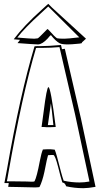

<svg xmlns="http://www.w3.org/2000/svg" viewBox="-20 -952 521 1007"><path d="M404 -333 481 28Q441 35 417 35Q371 35 327 25Q321 9 313 7Q312 6 311 6Q308 5 307 5Q298 -23 285 -76Q269 -138 260 -139Q254 -139 247 -139Q239 -138 232 -138Q228 -128 213 -51Q202 0 187 29Q185 29 181 30Q173 31 165 31Q160 31 76 29L23 28L26 8H3L17 -66Q86 -459 161 -709Q175 -711 191 -710Q231 -710 300 -716Q304 -698 305 -694Q308 -694 312 -695Q318 -696 320 -696Q322 -686 403 -337Q404 -334 404 -333ZM449 -1 374 -351Q365 -391 292 -705Q247 -701 205 -701H184Q172 -701 169 -700Q96 -455 23 -39Q18 -8 16 -2Q18 -1 18 -1H42Q78 -1 121 0Q139 1 145 1Q156 1 158 0L161 -1Q173 -23 189 -108Q197 -150 205 -168Q214 -168 225 -169Q231 -169 234 -169H247Q251 -169 267 -167Q275 -150 300 -50Q308 -20 314 -4H315Q355 5 397 5Q423 5 449 0ZM233 -932 253 -912 431 -749 409 -729Q410 -727 410 -727Q410 -723 359 -720Q347 -719 337 -719Q305 -719 293 -725Q271 -737 247 -768Q241 -764 230 -750Q202 -720 180 -719Q174 -719 141 -721Q101 -724 72 -726Q75 -731 85 -743L52 -746Q105 -817 199 -901Q228 -928 233 -932ZM396 -756 233 -918Q220 -906 194 -882Q106 -802 71 -755Q142 -749 160 -749Q164 -749 178 -751Q182 -752 216 -787Q226 -798 230 -800Q233 -798 263 -765Q276 -752 281 -751Q291 -749 318 -749Q335 -749 394 -756ZM272 -286Q263 -286 246 -285Q230 -285 222 -285Q217 -285 209 -286Q202 -286 198 -286Q202 -315 209 -367Q225 -494 234 -495Q246 -495 272 -288Q272 -287 272 -286ZM231 -296H260Q257 -325 252 -371Q248 -399 247 -410Q245 -398 241 -367Q234 -318 231 -296Z"/></svg>

Font: Londrina Shadow
Style: Regular
Weight: 400
Designer: Marcelo Magalhaes
Foundry: Marcelo Magalhães
Version: Version 1.001 2011